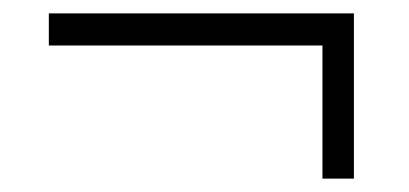

<svg xmlns="http://www.w3.org/2000/svg" viewBox="-20 -397 611 287"><path d="M509 -377V-130H462V-329H53V-377Z"/></svg>

Font: RS Noto Sans Light
Style: Regular
Weight: 300
Designer: Monotype Design Team
Foundry: Monotype Imaging Inc.
Version: Version 3.10